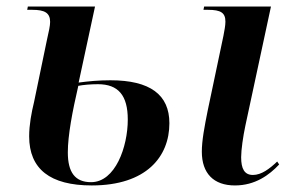

<svg xmlns="http://www.w3.org/2000/svg" viewBox="-20 -556 891 586"><path d="M260 10C427 10 497 -78 497 -180C497 -267 438 -311 317 -311C280 -311 250 -308 220 -304L270 -536H65L63 -526H79C116 -526 133 -517 133 -489C133 -478 129 -459 123 -433L84 -245C76 -212 69 -175 69 -140C69 -40 133 10 260 10ZM697 10C759 10 802 -22 832 -54L826 -63C803 -41 778 -22 752 -22C726 -22 716 -41 716 -76C716 -99 722 -140 729 -173L807 -536H603L601 -526H615C654 -526 668 -517 668 -490C668 -478 665 -463 662 -447L614 -219C604 -169 596 -127 596 -93C596 -27 632 10 697 10ZM258 0C209 0 187 -30 187 -91C187 -143 201 -216 219 -294C234 -297 257 -299 279 -299C341 -299 370 -265 370 -191C370 -108 332 0 258 0Z"/></svg>

Font: Noto Serif Display SemiCondensed SemiBold
Style: Italic
Weight: 600
Width: 4
Italic angle: -12°
Designer: Monotype Design Team
Foundry: Monotype Imaging Inc.
Version: Version 2.009